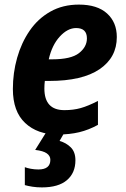

<svg xmlns="http://www.w3.org/2000/svg" viewBox="-20 -575 548 835"><path d="M231 10Q143 10 89.5 -40Q36 -90 36 -188Q36 -258 54.5 -323.5Q73 -389 109 -441.5Q145 -494 199 -524.5Q253 -555 323 -555Q403 -555 445.5 -516.5Q488 -478 488 -414Q488 -325 413 -274Q338 -223 194 -223H175Q173 -207 173 -190Q173 -96 260 -96Q299 -96 331 -105Q363 -114 406 -136V-32Q366 -10 324.5 0Q283 10 231 10ZM207 -317Q289 -317 323.5 -344Q358 -371 358 -408Q358 -453 311 -453Q274 -453 240 -416Q206 -379 192 -317ZM162 240Q140 240 121 237Q102 234 88 230V152Q98 156 114 159Q130 162 147 162Q199 162 199 120Q199 103 183.5 92Q168 81 133 77L181 0H261L239 38Q268 46 288 66Q308 86 308 122Q308 177 271 208.5Q234 240 162 240Z"/></svg>

Font: Noto Sans SemiCondensed
Style: Bold Italic
Weight: 700
Width: 4
Italic angle: -12°
Designer: Monotype Design Team
Foundry: Monotype Imaging Inc.
Version: Version 2.013; ttfautohint (v1.8.4.7-5d5b)